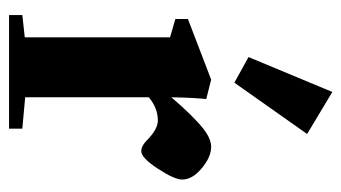

<svg xmlns="http://www.w3.org/2000/svg" viewBox="-185 -569 754 424"><g transform="rotate(90 192.0 -357.0)"><path d="M162.6 -497.6 106 -528.8 183.1 -713.9 275.9 -658.2ZM13.2 0V-29.3L62.5 -34.7V-355.5L22 -367.2V-395L155.8 -446.3L198.7 -435.5Q195.8 -408.2 194.8 -358.4Q235.4 -405.8 263.2 -428.2Q286.1 -446.3 304.2 -446.3Q326.7 -446.3 351.6 -425.5Q376.5 -404.8 376.5 -382.3Q376.5 -365.2 352.5 -328.6Q328.6 -292 314 -292Q302.2 -292 290 -304.2Q265.6 -328.6 246.1 -328.6Q218.8 -328.6 194.8 -308.6V-35.6L264.2 -29.3V0Z"/></g></svg>

Font: Elstob Grade
Style: Regular
Weight: 400
Designer: Peter S. Baker
Version: Version 1.015